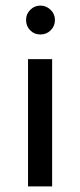

<svg xmlns="http://www.w3.org/2000/svg" viewBox="-20 -665 286 685"><path d="M166 -454V0H80V-454ZM73 -594Q73 -615 88 -630Q103 -645 124 -645Q145 -645 160.5 -630Q176 -615 176 -594Q176 -572 161 -557Q146 -542 124 -542Q102 -542 87.5 -557Q73 -572 73 -594Z"/></svg>

Font: TajawalTap Med
Style: Regular
Weight: 500
Designer: Boutros Fonts
Foundry: Created by Boutros International 2017
Version: Version 2.700